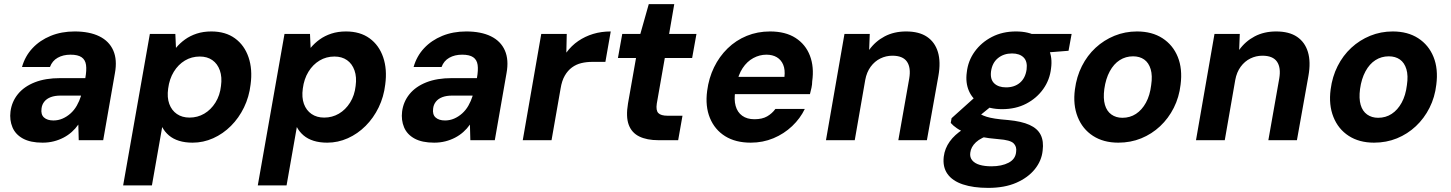

<svg xmlns="http://www.w3.org/2000/svg" viewBox="-20 -682 7059 934"><path d="M187 12Q128 12 91.5 -8Q55 -28 40.5 -63Q26 -98 31 -139Q37 -187 67 -224Q97 -261 149 -281.5Q201 -302 273 -302H395Q402 -341 398.5 -366Q395 -391 377 -403.5Q359 -416 323 -416Q287 -416 260.5 -401Q234 -386 223 -356H87Q102 -409 138 -447.5Q174 -486 226.5 -507.5Q279 -529 343 -529Q415 -529 463 -505.5Q511 -482 531 -436.5Q551 -391 539 -326L482 0H363L361 -76Q347 -56 329 -40Q311 -24 289 -12.5Q267 -1 241.5 5.5Q216 12 187 12ZM240 -96Q263 -96 284 -105Q305 -114 323 -130Q341 -146 353.5 -168Q366 -190 374 -215V-217H275Q247 -217 227 -209.5Q207 -202 195.5 -187.5Q184 -173 182 -154Q178 -125 194 -110.5Q210 -96 240 -96Z M579 220 709 -517H833L836 -449Q855 -472 880 -490Q905 -508 937 -518.5Q969 -529 1008 -529Q1077 -529 1123 -495.5Q1169 -462 1189 -403.5Q1209 -345 1199 -271Q1192 -211 1167 -159.5Q1142 -108 1103.5 -69.5Q1065 -31 1017 -9.5Q969 12 917 12Q880 12 851 3Q822 -6 801.5 -23.5Q781 -41 769 -64L719 220ZM902 -110Q941 -110 973.5 -129Q1006 -148 1028 -183Q1050 -218 1055 -264Q1061 -307 1049.5 -339.5Q1038 -372 1013 -389.5Q988 -407 952 -407Q912 -407 879.5 -387.5Q847 -368 825.5 -333Q804 -298 798 -251Q792 -208 803.5 -176.5Q815 -145 840.5 -127.5Q866 -110 902 -110Z M1234 220 1364 -517H1488L1491 -449Q1510 -472 1535 -490Q1560 -508 1592 -518.5Q1624 -529 1663 -529Q1732 -529 1778 -495.5Q1824 -462 1844 -403.5Q1864 -345 1854 -271Q1847 -211 1822 -159.5Q1797 -108 1758.5 -69.5Q1720 -31 1672 -9.5Q1624 12 1572 12Q1535 12 1506 3Q1477 -6 1456.5 -23.5Q1436 -41 1424 -64L1374 220ZM1557 -110Q1596 -110 1628.5 -129Q1661 -148 1683 -183Q1705 -218 1710 -264Q1716 -307 1704.5 -339.5Q1693 -372 1668 -389.5Q1643 -407 1607 -407Q1567 -407 1534.5 -387.5Q1502 -368 1480.5 -333Q1459 -298 1453 -251Q1447 -208 1458.5 -176.5Q1470 -145 1495.5 -127.5Q1521 -110 1557 -110Z M2092 12Q2033 12 1996.5 -8Q1960 -28 1945.5 -63Q1931 -98 1936 -139Q1942 -187 1972 -224Q2002 -261 2054 -281.5Q2106 -302 2178 -302H2300Q2307 -341 2303.5 -366Q2300 -391 2282 -403.5Q2264 -416 2228 -416Q2192 -416 2165.5 -401Q2139 -386 2128 -356H1992Q2007 -409 2043 -447.5Q2079 -486 2131.5 -507.5Q2184 -529 2248 -529Q2320 -529 2368 -505.5Q2416 -482 2436 -436.5Q2456 -391 2444 -326L2387 0H2268L2266 -76Q2252 -56 2234 -40Q2216 -24 2194 -12.5Q2172 -1 2146.5 5.5Q2121 12 2092 12ZM2145 -96Q2168 -96 2189 -105Q2210 -114 2228 -130Q2246 -146 2258.5 -168Q2271 -190 2279 -215V-217H2180Q2152 -217 2132 -209.5Q2112 -202 2100.5 -187.5Q2089 -173 2087 -154Q2083 -125 2099 -110.5Q2115 -96 2145 -96Z M2523 0 2613 -517H2737L2735 -426Q2760 -460 2793 -482.5Q2826 -505 2865.5 -517Q2905 -529 2951 -529L2925 -381H2861Q2833 -381 2808 -375Q2783 -369 2762.5 -354Q2742 -339 2727.5 -314Q2713 -289 2707 -251L2663 0Z M3183 0Q3127 0 3090 -18Q3053 -36 3038.5 -75Q3024 -114 3035 -179L3074 -400H2986L3007 -517H3095L3136 -662H3260L3235 -517H3368L3347 -400H3214L3175 -178Q3170 -145 3182.5 -132Q3195 -119 3228 -119H3300L3279 0Z M3632 12Q3558 12 3507.5 -19.5Q3457 -51 3433.5 -108Q3410 -165 3420 -240Q3428 -302 3453.5 -354.5Q3479 -407 3519.5 -446.5Q3560 -486 3612.5 -507.5Q3665 -529 3726 -529Q3801 -529 3850 -497.5Q3899 -466 3920 -411Q3941 -356 3931 -286Q3931 -271 3927.5 -255Q3924 -239 3920 -224H3516L3531 -308H3796Q3800 -343 3790 -367Q3780 -391 3759 -403.5Q3738 -416 3708 -416Q3675 -416 3644.5 -399.5Q3614 -383 3592.5 -350.5Q3571 -318 3562 -268L3557 -239Q3550 -198 3558.5 -167Q3567 -136 3590.5 -119Q3614 -102 3650 -102Q3688 -102 3712 -116Q3736 -130 3752 -152H3895Q3873 -106 3833.5 -68.5Q3794 -31 3742.5 -9.5Q3691 12 3632 12Z M3998 0 4088 -517H4211L4208 -439Q4238 -481 4283.5 -505Q4329 -529 4388 -529Q4451 -529 4489.5 -503Q4528 -477 4542.5 -429Q4557 -381 4545 -313L4489 0H4350L4403 -300Q4412 -353 4392 -382Q4372 -411 4321 -411Q4290 -411 4262.5 -397.5Q4235 -384 4215.5 -357.5Q4196 -331 4189 -293L4138 0Z M4787 232Q4715 232 4664 215Q4613 198 4589 164Q4565 130 4571 80Q4576 40 4600 6.5Q4624 -27 4665 -53Q4706 -79 4762 -98L4804 -28Q4752 -13 4727.5 10Q4703 33 4700 61Q4697 83 4709.5 98Q4722 113 4746 120Q4770 127 4803 127Q4853 127 4886.5 109.5Q4920 92 4923 57Q4927 31 4910.5 15Q4894 -1 4838 -5Q4789 -9 4750 -16.5Q4711 -24 4682.5 -34.5Q4654 -45 4635 -58Q4616 -71 4605 -84L4609 -107L4737 -222L4834 -191L4679 -65L4733 -137Q4743 -130 4753.5 -124.5Q4764 -119 4779.5 -114Q4795 -109 4820.5 -105Q4846 -101 4885 -98Q4949 -92 4988 -74.5Q5027 -57 5042.5 -26Q5058 5 5052 51Q5047 100 5014 141Q4981 182 4924 207Q4867 232 4787 232ZM4855 -151Q4793 -151 4752 -175Q4711 -199 4693.5 -239.5Q4676 -280 4683 -330Q4689 -386 4721.5 -431Q4754 -476 4805.5 -502.5Q4857 -529 4922 -529Q4984 -529 5024.5 -505Q5065 -481 5082.5 -441Q5100 -401 5093 -350Q5087 -294 5055 -249Q5023 -204 4972 -177.5Q4921 -151 4855 -151ZM4874 -257Q4915 -257 4941.5 -279.5Q4968 -302 4974 -344Q4979 -383 4959.5 -402.5Q4940 -422 4903 -422Q4863 -422 4835 -399.5Q4807 -377 4801 -335Q4796 -296 4816.5 -276.5Q4837 -257 4874 -257ZM4989 -420 4985 -517H5193L5178 -435Z M5420 12Q5348 12 5297 -21Q5246 -54 5222.5 -113Q5199 -172 5209 -247Q5217 -309 5243 -360.5Q5269 -412 5309.5 -449.5Q5350 -487 5401.5 -508Q5453 -529 5511 -529Q5584 -529 5635 -496Q5686 -463 5709.5 -405Q5733 -347 5723 -270Q5716 -209 5690 -157.5Q5664 -106 5623.5 -68Q5583 -30 5531.5 -9Q5480 12 5420 12ZM5440 -109Q5477 -109 5506 -128Q5535 -147 5554.5 -182.5Q5574 -218 5580 -268Q5587 -314 5577.5 -345.5Q5568 -377 5546 -392.5Q5524 -408 5492 -408Q5456 -408 5427 -389.5Q5398 -371 5378.5 -335Q5359 -299 5352 -249Q5346 -203 5355 -172Q5364 -141 5386.5 -125Q5409 -109 5440 -109Z M5798 0 5888 -517H6011L6008 -439Q6038 -481 6083.5 -505Q6129 -529 6188 -529Q6251 -529 6289.5 -503Q6328 -477 6342.5 -429Q6357 -381 6345 -313L6289 0H6150L6203 -300Q6212 -353 6192 -382Q6172 -411 6121 -411Q6090 -411 6062.5 -397.5Q6035 -384 6015.5 -357.5Q5996 -331 5989 -293L5938 0Z M6664 12Q6592 12 6541 -21Q6490 -54 6466.5 -113Q6443 -172 6453 -247Q6461 -309 6487 -360.5Q6513 -412 6553.5 -449.5Q6594 -487 6645.5 -508Q6697 -529 6755 -529Q6828 -529 6879 -496Q6930 -463 6953.5 -405Q6977 -347 6967 -270Q6960 -209 6934 -157.5Q6908 -106 6867.5 -68Q6827 -30 6775.5 -9Q6724 12 6664 12ZM6684 -109Q6721 -109 6750 -128Q6779 -147 6798.5 -182.5Q6818 -218 6824 -268Q6831 -314 6821.5 -345.5Q6812 -377 6790 -392.5Q6768 -408 6736 -408Q6700 -408 6671 -389.5Q6642 -371 6622.5 -335Q6603 -299 6596 -249Q6590 -203 6599 -172Q6608 -141 6630.5 -125Q6653 -109 6684 -109Z"/></svg>

Font: DM Sans 11pt ExtraBold
Style: Italic
Weight: 800
Italic angle: -10°
Version: Version 4.004;gftools[0.9.30]